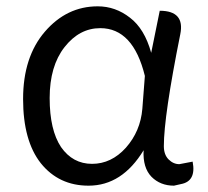

<svg xmlns="http://www.w3.org/2000/svg" viewBox="-20 -574 658 607"><path d="M260 13Q166 13 109 -58Q53 -129 53 -261Q53 -394 122 -474Q191 -554 289 -554Q345 -554 391 -518Q437 -483 458 -407L485 -540Q565 -540 550 -466Q498 -207 498 -112Q498 -85 513 -70Q528 -55 547 -55L589 -63Q601 -1 552 8L530 13Q487 13 459 -15Q431 -44 434 -99Q366 13 260 13ZM173 -109Q210 -56 271 -56Q332 -56 378 -107Q424 -159 430 -230L438 -334Q401 -485 297 -485Q231 -485 184 -425Q137 -365 137 -264Q137 -163 173 -109Z"/></svg>

Font: Swei Half Moon CJK TC
Style: DemiLight
Weight: 350
Version: Version 2.125